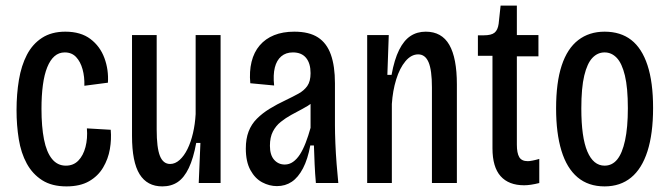

<svg xmlns="http://www.w3.org/2000/svg" viewBox="-20 -653 2389 685"><path d="M217 12Q165 12 130.5 -10Q96 -32 75.5 -69.5Q55 -107 47 -156.5Q39 -206 39 -260Q39 -317 47.5 -368Q56 -419 76 -457.5Q96 -496 130 -518Q164 -540 213 -540Q268 -540 302.5 -514Q337 -488 352.5 -446Q368 -404 365 -358L281 -347Q282 -379 274.5 -406Q267 -433 251.5 -449.5Q236 -466 211 -466Q190 -466 174.5 -452.5Q159 -439 148.5 -413Q138 -387 133 -349.5Q128 -312 128 -265Q128 -201 137 -155.5Q146 -110 165.5 -86Q185 -62 215 -62Q242 -62 259.5 -80Q277 -98 285 -128.5Q293 -159 290 -195L375 -190Q378 -156 372 -121Q366 -86 348 -55.5Q330 -25 298 -6.5Q266 12 217 12Z M559 12Q505 12 478 -31.5Q451 -75 451 -168V-528H539V-191Q539 -126 550.5 -97Q562 -68 587 -68Q605 -68 621 -82.5Q637 -97 649 -121.5Q661 -146 668.5 -178Q676 -210 678 -246V-528H767V-208V0H689L695 -143H680Q670 -88 653.5 -53.5Q637 -19 614 -3.5Q591 12 559 12Z M968 11Q941 11 915.5 -2.5Q890 -16 873.5 -46Q857 -76 857 -123Q857 -158 867 -184Q877 -210 896.5 -229.5Q916 -249 942 -265Q968 -281 1000 -296Q1025 -308 1045 -319Q1065 -330 1076.5 -346.5Q1088 -363 1088 -392Q1088 -427 1072 -446.5Q1056 -466 1025 -466Q1000 -466 983.5 -452Q967 -438 960.5 -412Q954 -386 958 -348L873 -356Q869 -398 877.5 -432.5Q886 -467 906.5 -491Q927 -515 958 -527.5Q989 -540 1030 -540Q1083 -540 1114.5 -519.5Q1146 -499 1160.5 -458Q1175 -417 1175 -356V-206Q1175 -179 1176.5 -142Q1178 -105 1181 -67.5Q1184 -30 1187 0H1107Q1104 -33 1102.5 -67Q1101 -101 1100 -134H1087Q1078 -85 1061 -52.5Q1044 -20 1021 -4.5Q998 11 968 11ZM996 -66Q1012 -66 1025.5 -75.5Q1039 -85 1050 -102Q1061 -119 1070.5 -143.5Q1080 -168 1088 -197V-303L1118 -316Q1111 -299 1095 -287Q1079 -275 1059 -264.5Q1039 -254 1019 -243Q999 -232 981.5 -218Q964 -204 953.5 -183.5Q943 -163 943 -133Q943 -100 958 -83Q973 -66 996 -66Z M1290 0V-348V-528H1367L1362 -386H1377Q1387 -441 1404 -475Q1421 -509 1444.5 -524.5Q1468 -540 1499 -540Q1556 -540 1583 -493Q1610 -446 1610 -352V0H1521V-341Q1521 -403 1509 -431Q1497 -459 1472 -459Q1447 -459 1426.5 -434.5Q1406 -410 1393.5 -369.5Q1381 -329 1378 -282V0Z M1850 8Q1795 8 1766 -24.5Q1737 -57 1737 -124V-454H1685V-527H1706Q1733 -527 1744.5 -536.5Q1756 -546 1759 -568L1766 -633H1824V-528H1901V-452H1824V-137Q1824 -107 1832.5 -92.5Q1841 -78 1863 -78Q1869 -78 1879.5 -80Q1890 -82 1904 -86V0Q1888 4 1874.5 6Q1861 8 1850 8Z M2137 12Q2079 12 2040.5 -20.5Q2002 -53 1983 -115.5Q1964 -178 1964 -266Q1964 -359 1984 -419.5Q2004 -480 2043 -510Q2082 -540 2137 -540Q2194 -540 2232 -510.5Q2270 -481 2290 -420.5Q2310 -360 2310 -268Q2310 -176 2290 -113.5Q2270 -51 2231.5 -19.5Q2193 12 2137 12ZM2137 -62Q2164 -62 2182 -84Q2200 -106 2210 -152Q2220 -198 2220 -267Q2220 -340 2209.5 -383.5Q2199 -427 2180.5 -446.5Q2162 -466 2137 -466Q2112 -466 2093.5 -446.5Q2075 -427 2064.5 -383.5Q2054 -340 2054 -266Q2054 -163 2075.5 -112.5Q2097 -62 2137 -62Z"/></svg>

Font: Bricolage Grotesque 24pt Condensed
Style: Regular
Weight: 400
Width: 3
Designer: Mathieu Triay
Foundry: Atelier Triay
Version: Version 1.001;gftools[0.9.33.dev8+g029e19f]